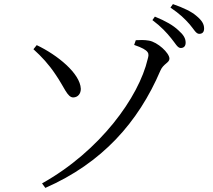

<svg xmlns="http://www.w3.org/2000/svg" viewBox="-20 -858 1040 936"><path d="M814 -672C835 -647 845 -624 861 -624C876 -624 885 -633 885 -650C885 -671 875 -688 850 -710C825 -734 787 -756 735 -777L723 -760C766 -728 793 -698 814 -672ZM904 -740C925 -716 935 -693 951 -693C967 -693 975 -702 975 -719C975 -740 965 -758 937 -781C914 -801 875 -820 823 -838L811 -821C857 -790 881 -766 904 -740ZM201 58C477 -63 654 -261 762 -514C776 -547 806 -552 806 -572C806 -600 748 -653 706 -660C683 -664 661 -663 642 -662L634 -639C713 -612 707 -596 700 -570C657 -385 468 -122 185 36ZM143 -618C183 -582 218 -544 250 -496C294 -433 308 -382 338 -383C360 -384 374 -401 374 -425C371 -500 260 -590 159 -638Z"/></svg>

Font: Harano Aji Mincho KR
Style: Regular
Weight: 400
Foundry: Masamichi Hosoda
Version: HaranoAjiMinchoKR-Regular version 20230610;ttx 4.39.4